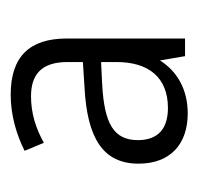

<svg xmlns="http://www.w3.org/2000/svg" viewBox="-26 -736 371 359"><g transform="rotate(-90 159.5 -556.5)"><path d="M162 -722C123 -722 87 -711 57 -696L72 -660C99 -675 127 -684 159 -684C199 -684 223 -665 223 -616V-587L176 -584C80 -579 33 -549 33 -483C33 -423 70 -391 127 -391C172 -391 206 -411 226 -443L234 -396H267V-617C267 -687 233 -722 162 -722ZM182 -551 223 -553V-524C223 -465 195 -428 137 -428C99 -428 77 -446 77 -484C77 -529 107 -547 182 -551Z"/></g></svg>

Font: Noto Sans Malayalam SemiCondensed Light
Style: Regular
Weight: 300
Width: 4
Designer: Jelle Bosma - Monotype Design Team
Foundry: Monotype Imaging Inc.
Version: Version 2.104